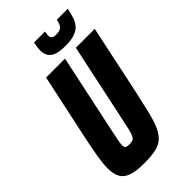

<svg xmlns="http://www.w3.org/2000/svg" viewBox="-264 -943 1027 1027"><g transform="rotate(-45 249.5 -429.0)"><path d="M178 8Q118 8 83.5 -4Q49 -16 34.5 -42.5Q20 -69 20 -112Q20 -147 28 -194.5Q36 -242 49 -305L131 -688H274L182 -255Q172 -210 167 -183.5Q162 -157 162 -144Q162 -133 165.5 -128Q169 -123 176 -121.5Q183 -120 195 -120Q210 -120 219 -123.5Q228 -127 234.5 -139.5Q241 -152 247.5 -179.5Q254 -207 264 -255L356 -688H499L418 -305Q401 -227 388 -172.5Q375 -118 359.5 -82.5Q344 -47 322 -27Q300 -7 265.5 0.5Q231 8 178 8ZM325 -734Q280 -734 255.5 -743.5Q231 -753 221 -771Q211 -789 211 -813Q211 -824 213 -838Q215 -852 218 -866H301Q299 -858 298 -851Q297 -844 297 -838Q297 -827 304 -819.5Q311 -812 333 -812Q355 -812 366 -819Q377 -826 382 -838.5Q387 -851 390 -866H473Q467 -837 459.5 -813Q452 -789 437 -771Q422 -753 395 -743.5Q368 -734 325 -734Z"/></g></svg>

Font: Saira Condensed ExtraBold
Style: Italic
Weight: 800
Width: 3
Italic angle: -12°
Designer: Hector Gatti with collaboration of the Omnibus-Type team
Foundry: Omnibus-Type
Version: Version 1.101